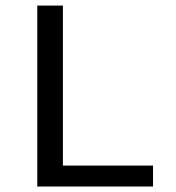

<svg xmlns="http://www.w3.org/2000/svg" viewBox="-20 -679 640 699"><path d="M115.7 0V-658.7H209V-76.2H537.1V0Z"/></svg>

Font: Cousine
Style: Regular
Weight: 400
Monospace: yes
Designer: Steve Matteson
Foundry: Ascender Corporation
Version: Version 1.20